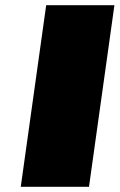

<svg xmlns="http://www.w3.org/2000/svg" viewBox="-20 -720 461 740"><path d="M158 -700H421L323 0H60Z"/></svg>

Font: Fivo Sans Modern ExtBlk
Style: Regular
Weight: 900
Designer: Alexander Slobzheninov
Foundry: Alexander Slobzheninov
Version: 1.0